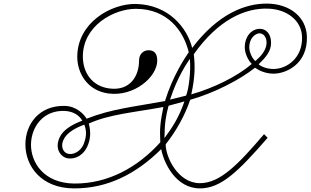

<svg xmlns="http://www.w3.org/2000/svg" viewBox="-20 -1035 1724 1066"><path d="M390 11C574 12 734 -67 875 -207C889 -132 955 11 1090 11C1208 11 1304 -84 1466 -270L1446 -290C1304 -124 1203 -18 1090 -18C967 -18 899 -165 900 -234C957 -306 1006 -392 1036 -481C1172 -519 1314 -594 1396 -659C1418 -643 1455 -626 1499 -626C1567 -626 1688 -678 1684 -831C1681 -942 1587 -1014 1463 -1015C1342 -1016 1191 -959 1047 -769C1019 -881 916 -1009 735 -1013C598 -1016 409 -910 409 -719C409 -631 463 -532 582 -516C724 -497 853 -607 853 -699C853 -738 836 -756 805 -756C778 -756 752 -737 752 -698C752 -615 704 -528 586 -544C490 -557 440 -633 440 -721C440 -893 613 -986 734 -986C909 -986 999 -865 1028 -745C1007 -715 938 -611 896 -474C724 -442 600 -431 461 -376C446 -401 405 -445 341 -447C196 -451 121 -344 121 -233C121 -113 208 10 390 11ZM152 -234C154 -332 221 -425 341 -419C390 -416 421 -393 437 -365C374 -342 329 -311 311 -272C281 -207 319 -162 356 -156C400 -149 448 -175 469 -232C481 -264 486 -299 473 -349C588 -401 720 -410 887 -441C870 -356 866 -323 870 -245C746 -107 580 -14 391 -16C226 -18 151 -130 152 -234ZM338 -269C358 -301 399 -325 448 -343C461 -309 461 -280 446 -239C429 -192 384 -173 355 -182C329 -190 312 -227 338 -269ZM893 -268C894 -356 902 -396 916 -448L1004 -472C971 -375 930 -319 893 -268ZM924 -482C965 -608 1019 -686 1034 -708C1041 -642 1028 -538 1013 -504ZM1042 -511C1064 -611 1063 -673 1056 -734C1192 -926 1342 -992 1470 -987C1574 -983 1654 -921 1657 -831C1661 -714 1574 -652 1498 -652C1464 -652 1429 -665 1416 -678C1455 -716 1485 -750 1485 -797C1485 -849 1456 -875 1423 -875C1379 -875 1339 -836 1339 -771C1339 -738 1359 -698 1378 -680C1296 -610 1168 -547 1042 -511ZM1364 -772C1364 -826 1400 -850 1421 -850C1439 -850 1460 -834 1460 -798C1460 -757 1428 -722 1398 -696C1381 -709 1364 -745 1364 -772Z"/></svg>

Font: Louise
Style: Regular
Weight: 400
Designer: Ange Degheest & Luna Delabre & Camille Depalle
Foundry: Velvetyne Type Foundry
Version: Version 1.000;FEAKit 1.0